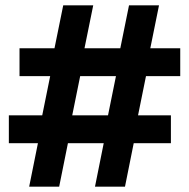

<svg xmlns="http://www.w3.org/2000/svg" viewBox="-20 -700 709 720"><path d="M129.1 -197.2 131.4 -233.2 175.1 -448.8 177.4 -484.8 217.1 -680H329.6L289.9 -484.8L287.6 -448.8L243.9 -233.2L241.6 -197.2L201.9 0H89.4ZM375.8 -197.2 378.1 -233.2 421.8 -448.8 424.2 -484.8 463.8 -680H576.3L536.7 -484.8L534.4 -448.8L490.7 -233.2L488.3 -197.2L448.7 0H336.2ZM53.2 -519H655.9V-414.5H53.2ZM13.2 -267.5H620.9V-163H13.2Z"/></svg>

Font: TASA Orbiter VF Text
Style: Regular
Weight: 400
Designer: Weizhong Zhang
Foundry: 本地遙控
Version: Version 1.001;Glyphs 3.2 (3192)